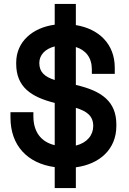

<svg xmlns="http://www.w3.org/2000/svg" viewBox="-20 -836 652 972"><path d="M364 -406V-598C414 -582 445 -545 445 -484V-462H561V-493C561 -614 480 -690 364 -709V-816H257V-711C145 -696 62 -625 62 -519V-513C62 -396 137 -345 257 -315V-101C186 -118 149 -170 149 -248V-268H33V-241C33 -100 118 -9 257 10V116H364V11C485 -5 569 -81 569 -198V-206C569 -322 495 -376 364 -406ZM179 -517C179 -558 209 -589 257 -601V-431C207 -447 179 -470 179 -517ZM364 -99V-290C421 -273 452 -248 452 -198C452 -152 421 -113 364 -99Z"/></svg>

Font: Space Text SemiBold
Style: Regular
Weight: 600
Designer: Florian Karsten (Space Text), Colophon Foundry (Space Mono)
Foundry: Florian Karsten
Version: Version 1.003;PS 001.003;hotconv 1.0.88;makeotf.lib2.5.64775